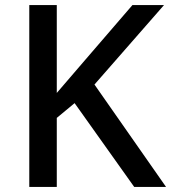

<svg xmlns="http://www.w3.org/2000/svg" viewBox="-20 -734 672 754"><path d="M632 0H507L273 -329L203 -271V0H95V-714H203V-369Q229 -399 255 -429.5Q281 -460 307 -490L500 -714H624L351 -402Z"/></svg>

Font: Noto Sans Sinhala UI Medium
Style: Regular
Weight: 500
Designer: Jelle Bosma - Monotype Design Team
Foundry: Monotype Imaging Inc.
Version: Version 2.006; ttfautohint (v1.8.4.7-5d5b)